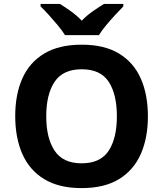

<svg xmlns="http://www.w3.org/2000/svg" viewBox="-20 -954 836 984"><path d="M738 -358Q738 -247 701.5 -164.5Q665 -82 590 -36Q515 10 398 10Q282 10 206.5 -36Q131 -82 94.5 -165Q58 -248 58 -359Q58 -470 94.5 -552Q131 -634 206.5 -679.5Q282 -725 399 -725Q515 -725 590 -679.5Q665 -634 701.5 -551.5Q738 -469 738 -358ZM217 -358Q217 -246 260 -181.5Q303 -117 398 -117Q495 -117 537 -181.5Q579 -246 579 -358Q579 -471 537 -535Q495 -599 399 -599Q303 -599 260 -535Q217 -471 217 -358ZM313 -774Q299 -797 276.5 -824Q254 -851 230.5 -877Q207 -903 188 -921V-934H287Q313 -918 343 -896.5Q373 -875 399 -848Q425 -875 456 -896.5Q487 -918 513 -934H612V-921Q594 -903 570 -877Q546 -851 523.5 -824Q501 -797 487 -774Z"/></svg>

Font: Noto IKEA Simplified Chinese
Style: Bold
Weight: 700
Designer: Monotype Design Team
Foundry: Monotype Imaging Inc.
Version: Version 1.100